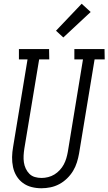

<svg xmlns="http://www.w3.org/2000/svg" viewBox="-20 -997 579 1025"><path d="M201 8Q174 8 148.5 1.5Q123 -5 102.5 -20Q82 -35 68.5 -57Q55 -79 49.5 -105Q44 -131 44.5 -158Q45 -185 50 -213L127 -680H81V-735H242L243 -680H189L110 -204Q107 -185 106 -166.5Q105 -148 107.5 -130.5Q110 -113 117.5 -97Q125 -81 137 -69Q149 -57 166 -52Q183 -47 202 -47Q219 -47 237 -51.5Q255 -56 270.5 -65.5Q286 -75 299 -89Q312 -103 320.5 -119Q329 -135 334 -152Q339 -169 342 -186L423 -680H377V-735H538L539 -680H485L402 -177Q398 -154 390.5 -130Q383 -106 370 -84.5Q357 -63 338 -44.5Q319 -26 296.5 -14Q274 -2 249.5 3Q225 8 201 8ZM318 -797 279 -833 416 -977 464 -933Z"/></svg>

Font: Iosevka Curly Slab Light
Style: Italic
Weight: 300
Italic angle: -9°
Monospace: yes
Designer: Belleve Invis
Foundry: Belleve Invis
Version: Version 22.1.2; ttfautohint (v1.8.4)